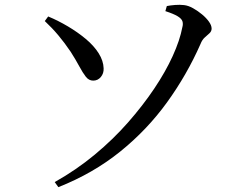

<svg xmlns="http://www.w3.org/2000/svg" viewBox="-20 -740 1040 793"><path d="M206 12Q295 -38 371 -101Q447 -164 508.5 -234Q570 -304 617 -374Q664 -444 693.5 -509Q723 -574 733 -627Q737 -641 733.5 -652Q730 -663 713.5 -673Q697 -683 663 -694L669 -715Q684 -718 703.5 -719.5Q723 -721 740 -719Q758 -717 777.5 -706Q797 -695 814.5 -680.5Q832 -666 843 -650.5Q854 -635 854 -622Q854 -611 845.5 -603Q837 -595 826 -585.5Q815 -576 808 -558Q752 -431 670 -317.5Q588 -204 476.5 -114Q365 -24 221 33ZM365 -407Q347 -407 334.5 -423Q322 -439 307.5 -466Q293 -493 272 -526Q247 -563 221 -594Q195 -625 165 -653L179 -672Q220 -655 260.5 -631Q301 -607 334.5 -579Q368 -551 387.5 -520Q407 -489 408 -458Q409 -437 396.5 -422Q384 -407 365 -407Z"/></svg>

Font: Noto Serif JP ExtraLight Medium
Style: Regular
Weight: 500
Version: Version 2.003-H1;hotconv 1.1.1;makeotfexe 2.6.0